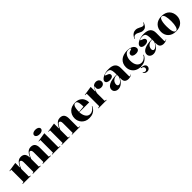

<svg xmlns="http://www.w3.org/2000/svg" viewBox="476 -2654 4788 4788"><g transform="rotate(-45 2870.0 -260.5)"><path d="M24 0V-10L76 -24V-454H22V-465L266 -503V-352L274 -344Q293 -392 320 -431Q347 -470 383 -492.5Q419 -515 467 -515Q505 -515 533.5 -504Q562 -493 580 -472Q598 -451 607.5 -420Q617 -389 617 -349V-24L663 -10V0H381V-10L427 -24V-367Q427 -409 413.5 -430.5Q400 -452 378 -452Q360 -452 342.5 -433.5Q325 -415 310 -387.5Q295 -360 283.5 -334Q272 -308 266 -292V-24L312 -10V0ZM732 0V-10L778 -24V-367Q778 -409 764.5 -430.5Q751 -452 729 -452Q711 -452 693.5 -433.5Q676 -415 661 -387.5Q646 -360 634.5 -334Q623 -308 617 -292V-352L625 -344Q644 -392 670.5 -431Q697 -470 733.5 -492.5Q770 -515 818 -515Q862 -515 891 -501.5Q920 -488 936.5 -464Q953 -440 960.5 -408.5Q968 -377 968 -340V-24L1022 -10V0Z M1204 -579Q1169 -579 1142 -589Q1115 -599 1099.5 -617Q1084 -635 1084 -658Q1084 -681 1099.5 -698.5Q1115 -716 1142 -726Q1169 -736 1204 -736Q1239 -736 1266 -726Q1293 -716 1308.5 -698.5Q1324 -681 1324 -658Q1324 -635 1308.5 -617Q1293 -599 1266 -589Q1239 -579 1204 -579ZM1060 0V-10L1112 -20V-466H1058V-477L1302 -515V-20L1354 -10V0Z M2052 -10V0H1762V-10L1808 -20V-367Q1808 -409 1794.5 -430.5Q1781 -452 1759 -452Q1741 -452 1722.5 -433Q1704 -414 1688.5 -387Q1673 -360 1661 -333.5Q1649 -307 1643 -292V-20L1689 -10V0H1401V-10L1453 -20V-466H1399V-477L1643 -515V-352L1651 -344Q1672 -393 1699.5 -432Q1727 -471 1763.5 -493Q1800 -515 1848 -515Q1892 -515 1921 -501.5Q1950 -488 1966.5 -464Q1983 -440 1990.5 -408.5Q1998 -377 1998 -340V-20Z M2382 -515Q2470 -515 2526.5 -480.5Q2583 -446 2610.5 -390Q2638 -334 2638 -268H2287V-278L2462 -295Q2462 -362 2455 -408.5Q2448 -455 2430.5 -479.5Q2413 -504 2381 -504Q2352 -504 2331.5 -481Q2311 -458 2300.5 -406.5Q2290 -355 2290 -270Q2290 -230 2300 -189.5Q2310 -149 2329.5 -115.5Q2349 -82 2379 -62Q2409 -42 2450 -42Q2473 -42 2497 -49.5Q2521 -57 2543 -71.5Q2565 -86 2583.5 -106Q2602 -126 2614 -153L2626 -143Q2601 -92 2569 -60.5Q2537 -29 2501.5 -12.5Q2466 4 2431.5 9.5Q2397 15 2366 15Q2300 15 2250 -7Q2200 -29 2166 -65.5Q2132 -102 2114.5 -148Q2097 -194 2097 -242Q2097 -305 2118.5 -355.5Q2140 -406 2178 -442Q2216 -478 2268 -496.5Q2320 -515 2382 -515Z M2694 0V-10L2746 -24V-466H2692V-477L2936 -515V-360L2944 -352Q2956 -384 2969 -410.5Q2982 -437 2996 -453Q3019 -485 3048 -500Q3077 -515 3115 -515Q3142 -515 3167.5 -504Q3193 -493 3210 -471Q3227 -449 3227 -414Q3227 -386 3213 -364Q3199 -342 3174 -329.5Q3149 -317 3115 -317Q3084 -317 3060.5 -328Q3037 -339 3023.5 -358Q3010 -377 3010 -402Q3010 -412 3012 -420.5Q3014 -429 3016 -436Q3018 -443 3018 -448Q3018 -455 3014 -455Q3006 -455 2995.5 -439.5Q2985 -424 2968 -386Q2960 -369 2951.5 -345Q2943 -321 2936 -293V-24L2988 -10V0Z M3556 -515Q3621 -515 3667 -503Q3713 -491 3743 -465.5Q3773 -440 3787.5 -402Q3802 -364 3802 -312V-33Q3802 -23 3805.5 -17Q3809 -11 3818 -11Q3826 -11 3838 -16Q3850 -21 3864 -30V-20Q3851 -10 3831.5 -2Q3812 6 3790.5 10.5Q3769 15 3748 15Q3686 15 3649 -16Q3612 -47 3612 -120Q3612 -129 3612 -133Q3612 -137 3612 -140.5Q3612 -144 3612 -149L3604 -155Q3586 -115 3562 -83.5Q3538 -52 3509.5 -30Q3481 -8 3450 3.5Q3419 15 3387 15Q3349 15 3319 1Q3289 -13 3271 -38.5Q3253 -64 3253 -99Q3253 -183 3346.5 -229.5Q3440 -276 3612 -276Q3612 -362 3602.5 -409.5Q3593 -457 3566 -476Q3539 -495 3488 -495Q3460 -495 3438 -490Q3416 -485 3403.5 -478Q3391 -471 3391 -465Q3391 -460 3403.5 -453.5Q3416 -447 3448 -436Q3512 -414 3512 -370Q3512 -332 3478 -312Q3444 -292 3393 -292Q3343 -292 3309.5 -312Q3276 -332 3276 -371Q3276 -397 3299 -423Q3322 -449 3361 -469.5Q3400 -490 3450.5 -502.5Q3501 -515 3556 -515ZM3612 -265Q3547 -265 3506 -241.5Q3465 -218 3445.5 -183Q3426 -148 3426 -113Q3426 -92 3432.5 -78.5Q3439 -65 3449.5 -58.5Q3460 -52 3475 -52Q3490 -52 3508 -60Q3526 -68 3544.5 -85Q3563 -102 3580.5 -129Q3598 -156 3612 -195Z M4171 15Q4093 15 4032.5 -17.5Q3972 -50 3938 -108.5Q3904 -167 3904 -242Q3904 -305 3926 -355.5Q3948 -406 3989.5 -442Q4031 -478 4090 -496.5Q4149 -515 4223 -515Q4263 -515 4301.5 -506.5Q4340 -498 4370.5 -481Q4401 -464 4419 -438.5Q4437 -413 4437 -379Q4437 -353 4422 -335Q4407 -317 4381 -308.5Q4355 -300 4321 -300Q4270 -300 4236 -320Q4202 -340 4202 -378Q4202 -405 4220 -424.5Q4238 -444 4269 -451Q4323 -465 4323 -477Q4323 -484 4313.5 -490Q4304 -496 4287 -500Q4270 -504 4248 -504Q4213 -504 4184.5 -485.5Q4156 -467 4136 -435Q4116 -403 4105.5 -362.5Q4095 -322 4095 -277Q4095 -222 4106.5 -178.5Q4118 -135 4140 -104.5Q4162 -74 4193.5 -58Q4225 -42 4265 -42Q4296 -42 4327.5 -55Q4359 -68 4386 -93Q4413 -118 4429 -153L4441 -143Q4414 -90 4381 -58.5Q4348 -27 4312.5 -11Q4277 5 4241 10Q4205 15 4171 15ZM4209 215Q4172 215 4145 199Q4118 183 4107 150L4117 140Q4127 158 4142.5 167.5Q4158 177 4175 177Q4194 177 4207 168.5Q4220 160 4227.5 146Q4235 132 4235 117Q4235 104 4230 92Q4225 80 4215.5 69.5Q4206 59 4191.5 52.5Q4177 46 4157 46L4175 0H4186L4178 25L4186 36Q4226 37 4252.5 50.5Q4279 64 4291.5 83.5Q4304 103 4304 126Q4304 148 4292.5 168.5Q4281 189 4259.5 202Q4238 215 4209 215Z M4798 -515Q4863 -515 4909 -503Q4955 -491 4985 -465.5Q5015 -440 5029.5 -402Q5044 -364 5044 -312V-33Q5044 -23 5047.5 -17Q5051 -11 5060 -11Q5068 -11 5080 -16Q5092 -21 5106 -30V-20Q5093 -10 5073.5 -2Q5054 6 5032.5 10.5Q5011 15 4990 15Q4928 15 4891 -16Q4854 -47 4854 -120Q4854 -129 4854 -133Q4854 -137 4854 -140.5Q4854 -144 4854 -149L4846 -155Q4828 -115 4804 -83.5Q4780 -52 4751.5 -30Q4723 -8 4692 3.5Q4661 15 4629 15Q4591 15 4561 1Q4531 -13 4513 -38.5Q4495 -64 4495 -99Q4495 -183 4588.5 -229.5Q4682 -276 4854 -276Q4854 -362 4844.5 -409.5Q4835 -457 4808 -476Q4781 -495 4730 -495Q4702 -495 4680 -490Q4658 -485 4645.5 -478Q4633 -471 4633 -465Q4633 -460 4645.5 -453.5Q4658 -447 4690 -436Q4754 -414 4754 -370Q4754 -332 4720 -312Q4686 -292 4635 -292Q4585 -292 4551.5 -312Q4518 -332 4518 -371Q4518 -397 4541 -423Q4564 -449 4603 -469.5Q4642 -490 4692.5 -502.5Q4743 -515 4798 -515ZM4854 -265Q4789 -265 4748 -241.5Q4707 -218 4687.5 -183Q4668 -148 4668 -113Q4668 -92 4674.5 -78.5Q4681 -65 4691.5 -58.5Q4702 -52 4717 -52Q4732 -52 4750 -60Q4768 -68 4786.5 -85Q4805 -102 4822.5 -129Q4840 -156 4854 -195ZM4859 -581Q4827 -581 4799.5 -591Q4772 -601 4747.5 -615Q4723 -629 4699.5 -639Q4676 -649 4651 -649Q4621 -649 4600 -632.5Q4579 -616 4565 -581L4554 -586Q4569 -624 4593 -657Q4617 -690 4651.5 -710Q4686 -730 4733 -730Q4765 -730 4792 -720.5Q4819 -711 4843 -698Q4867 -685 4889.5 -675Q4912 -665 4934 -665Q4956 -665 4971 -679.5Q4986 -694 4996 -723L5010 -719Q4989 -666 4967.5 -636Q4946 -606 4920.5 -593.5Q4895 -581 4859 -581Z M5429 -515Q5497 -515 5550 -495.5Q5603 -476 5638.5 -439.5Q5674 -403 5692.5 -354Q5711 -305 5711 -246Q5711 -193 5693 -146Q5675 -99 5639 -62.5Q5603 -26 5550.5 -5.5Q5498 15 5429 15Q5357 15 5304 -5.5Q5251 -26 5215.5 -62.5Q5180 -99 5163 -146Q5146 -193 5146 -246Q5146 -305 5165.5 -354Q5185 -403 5221.5 -439.5Q5258 -476 5310.5 -495.5Q5363 -515 5429 -515ZM5429 -504Q5396 -504 5376.5 -468.5Q5357 -433 5348.5 -374.5Q5340 -316 5340 -246Q5340 -198 5344 -152.5Q5348 -107 5358.5 -72Q5369 -37 5386 -16.5Q5403 4 5429 4Q5453 4 5469.5 -16Q5486 -36 5496.5 -71.5Q5507 -107 5512 -152Q5517 -197 5517 -246Q5517 -298 5512.5 -344.5Q5508 -391 5498.5 -427Q5489 -463 5472 -483.5Q5455 -504 5429 -504Z"/></g></svg>

Font: Kalnia Thin SemiBold
Style: Regular
Weight: 600
Version: Version 1.105